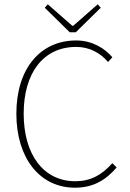

<svg xmlns="http://www.w3.org/2000/svg" viewBox="-20 -860 602 892"><path d="M328 12C414 12 472 -24 522 -82L502 -102C452 -46 400 -18 330 -18C182 -18 90 -142 90 -332C90 -522 182 -642 334 -642C396 -642 446 -614 482 -572L502 -594C468 -634 410 -672 334 -672C166 -672 56 -540 56 -332C56 -124 166 12 328 12ZM304 -710H332L448 -824L434 -840L320 -740H316L202 -840L188 -824Z"/></svg>

Font: Source Sans Pro ExtraLight
Style: Regular
Weight: 200
Designer: Paul D. Hunt
Foundry: Adobe Systems Incorporated
Version: Version 3.006;hotconv 1.0.111;makeotfexe 2.5.65597